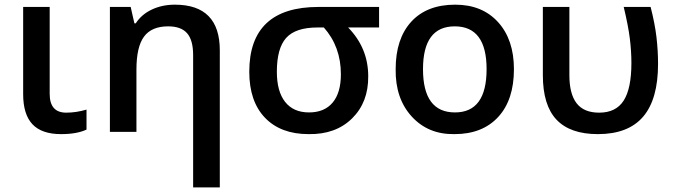

<svg xmlns="http://www.w3.org/2000/svg" viewBox="-20 -570 2918 830"><path d="M80.1 -540H194.8V-164.1Q194.8 -83 266.1 -83Q309.6 -83 354 -96.2V-9.8Q312.5 9.8 244.1 9.8Q160.2 9.8 120.1 -33Q80.1 -75.7 80.1 -163.1Z M930.2 -352.1V240.2H814.9V-332Q814.9 -396.5 788.8 -426.3Q762.7 -456.1 707 -456.1Q635.3 -456.1 602.5 -411.6Q569.8 -367.2 569.8 -269V0H455.1V-540H544.9L561 -469.2H566.9Q591.3 -507.3 636 -528.6Q680.7 -549.8 735.8 -549.8Q930.2 -549.8 930.2 -352.1Z M1571.8 -240.2Q1572.8 -127.9 1502 -58.1Q1431.2 11.7 1314 9.8Q1193.4 9.8 1125.5 -61Q1057.6 -131.8 1057.6 -259.8Q1057.6 -540 1356.9 -540H1618.7V-451.2H1484.9Q1571.8 -362.3 1571.8 -240.2ZM1176.8 -259.8Q1176.8 -174.8 1212.6 -129.4Q1248.5 -84 1315.9 -84Q1382.3 -84 1418 -126.5Q1453.6 -168.9 1453.6 -249Q1453.6 -368.2 1379.9 -451.2H1352.1Q1257.3 -451.2 1216.8 -405.8Q1176.8 -360.8 1176.8 -259.8Z M2201.7 -271Q2201.7 -138.2 2133.8 -64.5Q2065.4 9.8 1944.8 9.8Q1831.1 11.7 1759.8 -66.4Q1688.5 -144.5 1690.4 -271Q1690.4 -402.3 1757.8 -476.1Q1825.2 -549.8 1947.8 -549.8Q2064.9 -549.8 2133.3 -474.1Q2201.7 -398.4 2201.7 -271ZM1808.6 -271Q1808.6 -84 1946.8 -84Q2083.5 -84 2083.5 -271Q2083.5 -456.1 1945.8 -456.1Q1808.6 -456.1 1808.6 -271Z M2564.5 9.8Q2444.8 9.8 2385.7 -52.7Q2326.7 -115.2 2326.7 -245.1V-540H2441.4V-245.1Q2441.4 -164.1 2472.7 -123.5Q2503.9 -83 2570.3 -83Q2642.6 -83 2676 -135Q2709.5 -187 2709.5 -297.9Q2709.5 -348.6 2702.6 -404.3Q2695.8 -458.5 2676.3 -540H2792.5Q2811 -468.3 2817.9 -409.2Q2824.7 -350.6 2824.7 -293.9Q2824.7 -141.1 2760.3 -65.7Q2695.8 9.8 2564.5 9.8Z"/></svg>

Font: Open Sans
Style: SemiBold
Weight: 600
Foundry: Ascender Corporation
Version: Version 1.10